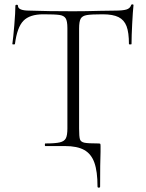

<svg xmlns="http://www.w3.org/2000/svg" viewBox="-20 -674 672 886"><path d="M280 0H189Q187 0 187 -6Q187 -12 189 -12Q235 -12 256 -17Q277 -22 284 -36Q291 -50 291 -81V-544Q291 -577 283 -589.5Q275 -602 254.5 -605Q234 -608 180 -608Q117 -608 88 -578Q59 -548 49 -471Q49 -469 43 -469Q37 -469 37 -471Q41 -498 46 -557.5Q51 -617 51 -647Q51 -652 57 -652Q63 -652 63 -647Q63 -625 116 -625Q202 -622 317 -622Q376 -622 442 -624L510 -625Q546 -625 563 -630Q580 -635 585 -650Q586 -654 591 -654Q596 -654 596 -650Q593 -622 590 -564.5Q587 -507 587 -471Q587 -469 581 -469Q575 -469 575 -471Q575 -524 564 -553Q553 -582 527 -595Q501 -608 454 -608Q402 -608 381 -604.5Q360 -601 352.5 -588Q345 -575 345 -542V-81Q345 -43 349 -31Q353 -19 369.5 -15.5Q386 -12 434 -12Q441 -12 442.5 -10.5Q444 -9 444 0V26Q442 74 442 187Q442 192 436 192Q430 192 430 187Q430 117 415.5 76.5Q401 36 368.5 18Q336 0 280 0Z"/></svg>

Font: Cormorant SC Light
Style: Regular
Weight: 300
Designer: Christian Thalmann (Catharsis Fonts)
Foundry: Catharsis Fonts
Version: Version 4.000